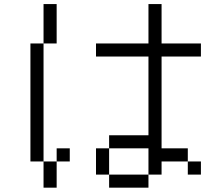

<svg xmlns="http://www.w3.org/2000/svg" viewBox="-20 -832 1040 915"><path d="M937.5 0V-62.5H875V0ZM312.5 -62.5V-125H250V-62.5H187.5Q187.5 -62.5 187.5 62.5H250Q250 62.5 250 -62.5ZM937.5 -562.5V-625H750V-812.5H687.5V-625H437.5V-562.5H687.5Q687.5 -562.5 687.5 -187.5H500V-125H437.5Q437.5 -125 437.5 0H500V62.5H687.5V0H500Q500 0 500 -125H687.5Q687.5 -125 687.5 0H750V-62.5H875V-125H750V-562.5ZM187.5 -62.5V-625H125V-62.5ZM187.5 -625H250V-812.5H187.5Z"/></svg>

Font: UnifontExMono
Style: Regular
Weight: 500
Version: Version 15.0.06